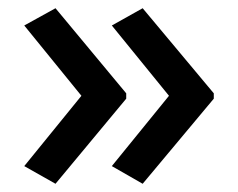

<svg xmlns="http://www.w3.org/2000/svg" viewBox="-20 -500 580 467"><path d="M500 -260 327 -53 252 -96 391 -267 252 -438 327 -480 500 -273ZM287 -260 115 -53 39 -96 178 -267 39 -438 115 -480 287 -273Z"/></svg>

Font: Noto Sans Bengali Medium
Style: Regular
Weight: 500
Designer: Jelle Bosma - Monotype Design Team
Foundry: Monotype Imaging Inc.
Version: Version 2.003; ttfautohint (v1.8.4.7-5d5b)